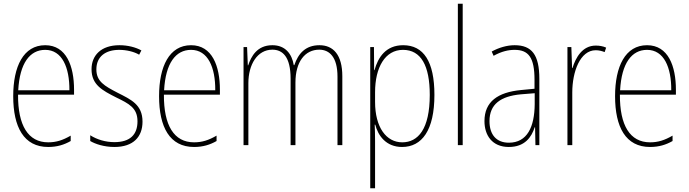

<svg xmlns="http://www.w3.org/2000/svg" viewBox="-20 -780 3703 1032"><path d="M223 -537C106 -537 51 -423 51 -263C51 -97 108 10 239 10C287 10 325 -2 360 -22V-51C317 -26 282 -15 239 -15C131 -15 76 -106 77 -271H378V-298C378 -424 337 -537 223 -537ZM223 -512C314 -512 354 -417 353 -295H78C86 -440 140 -512 223 -512Z M746 -126C746 -218 684 -245 611 -282C542 -318 498 -342 498 -407C498 -476 547 -512 621 -512C660 -512 701 -502 728 -486L740 -509C709 -526 667 -537 622 -537C523 -537 472 -482 472 -408C472 -324 530 -294 605 -256C673 -223 719 -200 719 -128C719 -57 680 -16 595 -16C547 -16 501 -30 465 -53V-22C492 -6 539 10 595 10C696 10 746 -44 746 -126Z M1007 -537C890 -537 835 -423 835 -263C835 -97 892 10 1023 10C1071 10 1109 -2 1144 -22V-51C1101 -26 1066 -15 1023 -15C915 -15 860 -106 861 -271H1162V-298C1162 -424 1121 -537 1007 -537ZM1007 -512C1098 -512 1138 -417 1137 -295H862C870 -440 924 -512 1007 -512Z M1697 -537C1622 -537 1583 -492 1562 -430H1559C1549 -490 1514 -537 1444 -537C1361 -537 1330 -476 1314 -429H1312L1308 -527H1289V0H1315V-333C1315 -433 1363 -513 1444 -513C1499 -513 1542 -475 1542 -357V0H1568V-336C1568 -449 1620 -513 1696 -513C1751 -513 1794 -473 1794 -368V0H1820V-370C1820 -486 1771 -537 1697 -537Z M2147 -537C2054 -537 2012 -472 1993 -403H1991L1990 -527H1970V232H1996V-21C1996 -56 1995 -88 1994 -110H1997C2012 -51 2055 10 2141 10C2248 10 2315 -80 2315 -270C2315 -449 2257 -537 2147 -537ZM2146 -512C2243 -512 2290 -427 2290 -270C2290 -86 2227 -15 2142 -15C2056 -15 1996 -96 1996 -232V-284C1996 -418 2050 -512 2146 -512Z M2467 0V-760H2441V0Z M2746 -537C2705 -537 2661 -524 2623 -503L2633 -480C2676 -504 2713 -512 2746 -512C2821 -512 2853 -471 2853 -351V-303L2780 -296C2656 -284 2584 -234 2584 -129C2584 -53 2625 10 2715 10C2801 10 2837 -43 2854 -96H2856L2858 0H2879V-356C2879 -486 2838 -537 2746 -537ZM2780 -273 2854 -279V-220C2853 -98 2814 -13 2715 -13C2649 -13 2611 -55 2611 -129C2611 -219 2670 -263 2780 -273Z M3182 -535C3110 -535 3074 -470 3057 -414H3055L3051 -527H3030V0H3056V-283C3056 -394 3098 -510 3182 -510C3201 -510 3217 -505 3230 -500L3238 -524C3221 -532 3201 -535 3182 -535Z M3458 -537C3341 -537 3286 -423 3286 -263C3286 -97 3343 10 3474 10C3522 10 3560 -2 3595 -22V-51C3552 -26 3517 -15 3474 -15C3366 -15 3311 -106 3312 -271H3613V-298C3613 -424 3572 -537 3458 -537ZM3458 -512C3549 -512 3589 -417 3588 -295H3313C3321 -440 3375 -512 3458 -512Z"/></svg>

Font: Noto Sans Lao Condensed Thin
Style: Regular
Weight: 100
Width: 3
Designer: Monotype Design Team
Foundry: Monotype Imaging Inc.
Version: Version 2.003